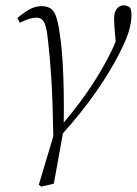

<svg xmlns="http://www.w3.org/2000/svg" viewBox="-20 -508 511 717"><path d="M134 189 125 182 179 1Q177 -127 172 -208.5Q167 -290 160 -351Q156 -391 150.5 -410Q145 -429 136.5 -435.5Q128 -442 116 -442Q91 -442 54 -423L45 -441Q74 -465 94 -475Q114 -485 136 -485Q171 -485 184.5 -458Q198 -431 205 -368Q211 -328 214 -275Q217 -222 218 -164Q219 -106 218 -50Q280 -124 323 -189.5Q366 -255 398 -321Q402 -329 405.5 -337.5Q409 -346 412 -354L409 -387Q408 -398 407 -412.5Q406 -427 406 -437Q406 -463 416.5 -475.5Q427 -488 442 -488Q450 -488 456.5 -485Q463 -482 466 -479Q471 -470 471 -450Q471 -428 462.5 -396Q454 -364 427 -311Q393 -243 339 -165.5Q285 -88 215 -10L181 178Z"/></svg>

Font: Source Serif Pro Light
Style: Italic
Weight: 300
Italic angle: -12°
Designer: Frank Grießhammer
Foundry: Adobe Systems Incorporated
Version: Version 3.001;hotconv 1.0.111;makeotfexe 2.5.65597